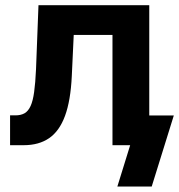

<svg xmlns="http://www.w3.org/2000/svg" viewBox="-20 -549 677 726"><path d="M18.1 0V-112.8H38.6Q59.1 -112.8 73 -120.8Q86.9 -128.9 95.7 -148.2Q104.5 -167.5 109.1 -201.2Q113.8 -234.9 116.2 -287.1L125.5 -529.3H544.4V0H405.3V-417H258.8L251.5 -261.7Q247.1 -168.5 225.8 -110.8Q204.6 -53.2 165.8 -26.6Q127 0 69.8 0ZM423.8 156.2 472.2 0H433.1V-112.3H637.2L553.7 156.2Z"/></svg>

Font: Inter Cardless Tabular Bold
Style: Bold
Weight: 700
Designer: Rasmus Andersson
Foundry: rsms
Version: Version 4.000;git-4fc901f